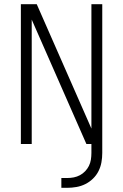

<svg xmlns="http://www.w3.org/2000/svg" viewBox="-20 -690 590 920"><path d="M80 0V-670H156L418 -74V-670H470V0H394L132 -596V0ZM274 210V163H302Q318 163 333.5 160Q349 157 363 149.5Q377 142 388 130.5Q399 119 406 105Q413 91 415.5 75Q418 59 418 43V0H470V43Q470 66 466 88Q462 110 452 130Q442 150 425.5 166Q409 182 389 192Q369 202 346.5 206Q324 210 302 210Z"/></svg>

Font: Lode Dark
Style: Regular
Weight: 400
Monospace: yes
Designer: Belleve Invis
Foundry: Belleve Invis
Version: Version 29.2.0; ttfautohint (v1.8.3)